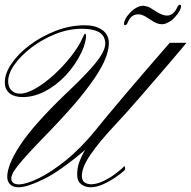

<svg xmlns="http://www.w3.org/2000/svg" viewBox="-20 -791 809 812"><path d="M59.1 1Q35.6 1 23.7 -10.5Q11.7 -22 10.7 -40Q8.8 -90.8 65.2 -177Q121.6 -263.2 258.8 -395Q326.7 -459 362.8 -499.5Q398.9 -540 412.4 -565.4Q425.8 -590.8 425.3 -608.9Q423.3 -641.6 397.7 -655.5Q372.1 -669.4 326.7 -669.4Q270 -669.4 214.1 -647Q158.2 -624.5 112.5 -589.6Q66.9 -554.7 40 -515.9Q13.2 -477.1 14.6 -444.3Q15.6 -420.4 29.5 -407.7Q43.5 -395 64.5 -395Q92.8 -395 131.1 -417.2Q169.4 -439.5 209 -475.6Q248.5 -511.7 281.2 -553.5Q314 -595.2 330.6 -633.8Q336.9 -648.4 339.8 -648.4Q343.8 -648.4 343.8 -639.6Q344.7 -631.8 340.3 -613Q335.9 -594.2 326.2 -572.8Q298.8 -515.1 257.6 -471.7Q216.3 -428.2 169.2 -404.3Q122.1 -380.4 76.7 -380.4Q41 -380.4 21.2 -396Q1.5 -411.6 0.5 -439Q-1 -477.5 27.6 -520.3Q56.2 -563 105.5 -600.1Q154.8 -637.2 215.6 -660.6Q276.4 -684.1 338.9 -684.1Q382.8 -684.1 410.6 -665.5Q438.5 -647 440.4 -612.3Q440.9 -589.8 431.4 -558.8Q421.9 -527.8 395.3 -484.1Q368.7 -440.4 319.6 -380.1Q270.5 -319.8 191.9 -238.3Q138.2 -183.1 105.5 -147.7Q72.8 -112.3 55.7 -90.6Q38.6 -68.8 33 -56.4Q27.3 -43.9 27.8 -35.2Q28.8 -11.2 60.1 -11.2Q89.8 -11.2 143.1 -36.9Q196.3 -62.5 260.7 -114.7Q325.2 -167 389.2 -246.6Q403.3 -264.6 433.8 -301.3Q464.4 -337.9 506.3 -387.5Q548.3 -437 597.4 -494.1Q646.5 -551.3 697.8 -609.9H768.6Q765.1 -605.5 746.1 -582.8Q727.1 -560.1 698 -526.1Q668.9 -492.2 635.5 -453.4Q602.1 -414.6 569.3 -377Q536.6 -339.4 509.5 -309.1Q482.4 -278.8 466.8 -262.7Q399.4 -190.9 362.1 -136.2Q324.7 -81.5 326.2 -43.9Q327.1 -26.4 338.6 -19Q350.1 -11.7 366.2 -11.7Q386.2 -11.7 411.9 -22.9Q437.5 -34.2 462.6 -52Q487.8 -69.8 505.9 -88.4Q508.3 -86.9 509.3 -80.1Q509.3 -74.7 506.8 -70.8Q490.2 -55.7 465.6 -39.1Q440.9 -22.5 413.8 -10.7Q386.7 1 362.8 1Q341.3 1 324.5 -11Q307.6 -22.9 306.6 -46.9Q305.2 -79.6 315.9 -107.4Q326.7 -135.3 340.3 -157.2Q233.9 -66.9 164.1 -33Q94.2 1 59.1 1ZM509.3 -684.6Q504.4 -684.6 504.4 -690.4Q504.4 -698.7 510.5 -710.9Q516.6 -723.1 529.8 -736.8Q543.5 -751.5 558.1 -759Q572.8 -766.6 584 -766.6Q593.3 -766.6 604.7 -762.7Q616.2 -758.8 633.3 -746.6Q651.9 -734.4 664.3 -729.7Q676.8 -725.1 685.5 -725.1Q715.3 -725.1 730.5 -762.2Q735.8 -771 739.7 -771Q745.6 -771 745.6 -765.6Q745.6 -746.6 719.2 -717.8Q706.1 -703.6 691.2 -696Q676.3 -688.5 665 -688.5Q654.3 -688.5 643.3 -692.6Q632.3 -696.8 610.4 -711.4Q593.8 -722.7 584 -726.6Q574.2 -730.5 564.5 -730.5Q533.2 -730.5 518.6 -692.4Q514.2 -684.6 509.3 -684.6Z"/></svg>

Font: Pinyon Script
Style: Regular
Weight: 400
Designer: Nicole Fally, Eben Sorkin
Foundry: Sorkin Type Co.
Version: Version 1.008; ttfautohint (v1.8.4.7-5d5b)